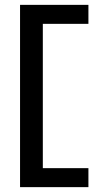

<svg xmlns="http://www.w3.org/2000/svg" viewBox="-20 -770 446 790"><path d="M62.5 -750H343.8V-671.9H156.2V-78.1H343.8V0H62.5Z"/></svg>

Font: Michroma
Style: Regular
Weight: 400
Version: Version 1.000